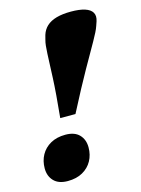

<svg xmlns="http://www.w3.org/2000/svg" viewBox="-109 -759 613 835"><g transform="rotate(-15 197.0 -342.0)"><path d="M391 -626 384.5 -607Q380.5 -595 373 -580Q365.5 -565 354.2 -545Q343 -525 327.8 -498.5Q312.5 -472 293.2 -437.8Q274 -403.5 250.2 -359.5Q226.5 -315.5 198 -260H129.5Q135 -315.5 138.5 -359.5Q142 -403.5 143.5 -437.8Q145 -472 146 -498.5Q147 -525 148 -545Q149 -565 150.5 -580Q152 -595 155.5 -607L160.5 -626Q167.5 -649 184.2 -664.5Q201 -680 228.5 -687.8Q256 -695.5 293.5 -695.5Q332 -695.5 356.2 -687.8Q380.5 -680 389.5 -664.5Q398.5 -649 391 -626ZM132 -184.5Q173.5 -184.5 194.5 -162.5Q215.5 -140.5 215.5 -105.5Q215.5 -72 200.8 -45.2Q186 -18.5 158.2 -2.8Q130.5 13 91 13Q50 13 28.8 -9Q7.5 -31 7.5 -66Q7.5 -99.5 22.2 -126.2Q37 -153 65 -168.8Q93 -184.5 132 -184.5Z"/></g></svg>

Font: Newsreader ExtraBold
Style: Italic
Weight: 800
Italic angle: -17°
Designer: Hugues Gentile
Foundry: Production Type
Version: Version 1.003